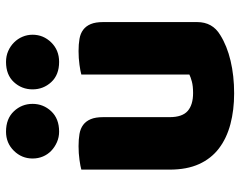

<svg xmlns="http://www.w3.org/2000/svg" viewBox="-98 -664 779 622"><g transform="rotate(-90 291.0 -353.5)"><path d="M52 -479Q62 -482 83.5 -485Q105 -488 128 -488Q150 -488 167.5 -485Q185 -482 197 -473Q209 -464 215.5 -448.5Q222 -433 222 -408V-193Q222 -152 242 -134.5Q262 -117 300 -117Q323 -117 337.5 -121Q352 -125 360 -129V-479Q370 -482 391.5 -485Q413 -488 436 -488Q458 -488 475.5 -485Q493 -482 505 -473Q517 -464 523.5 -448.5Q530 -433 530 -408V-104Q530 -54 488 -29Q453 -7 404.5 4.5Q356 16 299 16Q245 16 199.5 4Q154 -8 121 -33Q88 -58 70 -97.5Q52 -137 52 -193ZM88 -637Q88 -672 113 -697.5Q138 -723 175 -723Q217 -723 241 -697.5Q265 -672 265 -637Q265 -602 241 -576.5Q217 -551 175 -551Q157 -551 141 -558Q125 -565 113 -576.5Q101 -588 94.5 -603.5Q88 -619 88 -637ZM312 -637Q312 -672 335.5 -697.5Q359 -723 401 -723Q420 -723 436 -716Q452 -709 464 -697Q476 -685 482.5 -669.5Q489 -654 489 -637Q489 -602 464 -576.5Q439 -551 401 -551Q359 -551 335.5 -576.5Q312 -602 312 -637Z"/></g></svg>

Font: Baloo
Style: Regular
Weight: 400
Designer: Sarang Kulkarni and Ek Type
Foundry: Ek Type
Version: Version 1.443;PS 1.000;hotconv 16.6.51;makeotf.lib2.5.65220;